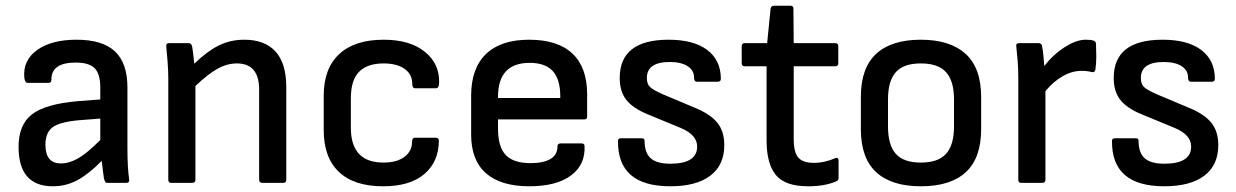

<svg xmlns="http://www.w3.org/2000/svg" viewBox="-20 -640 4327 672"><path d="M165 12Q45 12 45 -126Q45 -203 91.5 -239.5Q138 -276 253 -286L331 -292V-333Q331 -381 311.5 -401Q292 -421 245 -421Q159 -421 160 -361Q160 -350 150 -350H77Q67 -350 65 -369Q60 -429 110 -465Q160 -501 248 -501Q339 -501 382.5 -460Q426 -419 426 -334V-122Q426 -87 427.5 -60Q429 -33 432 -12Q434 0 422 0H357Q350 0 348 -4Q346 -8 344 -14Q343 -21 340.5 -39.5Q338 -58 336 -77Q291 -31 251 -9.5Q211 12 165 12ZM139 -133Q139 -68 193 -68Q222 -68 253 -85.5Q284 -103 331 -150V-225L254 -219Q189 -213 164 -194.5Q139 -176 139 -133Z M579 0Q569 0 569 -11V-366Q569 -393 566.5 -425Q564 -457 562 -476Q560 -489 572 -489H640Q649 -489 652 -479Q654 -470 656 -452.5Q658 -435 660 -417Q704 -460 745 -480.5Q786 -501 835 -501Q907 -501 944.5 -459.5Q982 -418 982 -335V-11Q982 0 972 0H898Q887 0 887 -11V-326Q887 -418 809 -418Q775 -418 741.5 -399.5Q708 -381 664 -339V-11Q664 0 653 0Z M1321 12Q1219 12 1166 -38.5Q1113 -89 1113 -184V-305Q1113 -400 1167 -450.5Q1221 -501 1323 -501Q1414 -501 1466 -459.5Q1518 -418 1517 -353Q1517 -331 1506 -331H1433Q1423 -331 1423 -346Q1423 -380 1396 -399Q1369 -418 1323 -418Q1265 -418 1236.5 -388.5Q1208 -359 1208 -296V-193Q1208 -71 1322 -71Q1369 -71 1395.5 -91Q1422 -111 1422 -142Q1422 -158 1432 -158H1505Q1516 -158 1516 -148Q1516 -75 1466 -31.5Q1416 12 1321 12Z M1833 12Q1733 12 1681 -33.5Q1629 -79 1629 -169V-305Q1629 -401 1681 -451Q1733 -501 1832 -501Q1932 -501 1983.5 -452.5Q2035 -404 2035 -310V-232Q2035 -222 2025 -222H1723V-190Q1723 -126 1750 -97.5Q1777 -69 1837 -69Q1882 -69 1906.5 -83.5Q1931 -98 1931 -127Q1931 -138 1942 -138H2016Q2025 -138 2026 -129Q2029 -63 1978 -25.5Q1927 12 1833 12ZM1723 -297H1941V-302Q1941 -363 1914.5 -391.5Q1888 -420 1834 -420Q1723 -420 1723 -301Z M2326 12Q2141 12 2143 -147Q2143 -156 2153 -156H2227Q2236 -156 2236 -147Q2236 -105 2257.5 -86Q2279 -67 2326 -67Q2420 -67 2420 -127Q2420 -168 2363 -192L2249 -239Q2195 -261 2172 -290.5Q2149 -320 2149 -367Q2149 -501 2320 -501Q2408 -501 2455.5 -465Q2503 -429 2503 -364Q2503 -354 2492 -354H2419Q2409 -354 2409 -370Q2409 -394 2386.5 -408.5Q2364 -423 2324 -423Q2244 -423 2244 -367Q2244 -346 2255 -335.5Q2266 -325 2300 -310L2414 -262Q2467 -240 2491 -210Q2515 -180 2515 -132Q2515 -62 2466 -25Q2417 12 2326 12Z M2808 12Q2728 12 2695.5 -27.5Q2663 -67 2663 -149V-408H2587Q2576 -408 2576 -419V-479Q2576 -489 2587 -489H2665L2677 -609Q2679 -620 2689 -620H2747Q2757 -620 2757 -609L2758 -489H2903Q2914 -489 2914 -479V-419Q2914 -408 2903 -408H2758V-153Q2758 -107 2774 -88.5Q2790 -70 2828 -70Q2848 -70 2867.5 -74.5Q2887 -79 2902 -86Q2915 -91 2915 -78V-17Q2915 -8 2906 -5Q2888 3 2863.5 7.5Q2839 12 2808 12Z M3203 12Q3100 12 3046.5 -37.5Q2993 -87 2993 -188V-301Q2993 -402 3046.5 -451.5Q3100 -501 3203 -501Q3305 -501 3359.5 -451.5Q3414 -402 3414 -301V-188Q3414 -87 3360.5 -37.5Q3307 12 3203 12ZM3203 -71Q3264 -71 3291.5 -102Q3319 -133 3319 -197V-293Q3319 -356 3291.5 -387Q3264 -418 3203 -418Q3142 -418 3115 -387Q3088 -356 3088 -293V-197Q3088 -133 3115 -102Q3142 -71 3203 -71Z M3554 0Q3544 0 3544 -11V-369Q3544 -397 3542 -424Q3540 -451 3537 -478Q3535 -489 3547 -489H3615Q3625 -489 3627 -480Q3630 -464 3632 -445Q3634 -426 3635 -409Q3666 -449 3706.5 -475Q3747 -501 3780 -501Q3798 -501 3807 -498Q3815 -496 3816 -487Q3817 -465 3817 -441.5Q3817 -418 3814 -397Q3812 -385 3800 -388Q3786 -392 3765 -392Q3732 -392 3699 -373Q3666 -354 3639 -321V-11Q3639 0 3628 0Z M4055 12Q3870 12 3872 -147Q3872 -156 3882 -156H3956Q3965 -156 3965 -147Q3965 -105 3986.5 -86Q4008 -67 4055 -67Q4149 -67 4149 -127Q4149 -168 4092 -192L3978 -239Q3924 -261 3901 -290.5Q3878 -320 3878 -367Q3878 -501 4049 -501Q4137 -501 4184.5 -465Q4232 -429 4232 -364Q4232 -354 4221 -354H4148Q4138 -354 4138 -370Q4138 -394 4115.5 -408.5Q4093 -423 4053 -423Q3973 -423 3973 -367Q3973 -346 3984 -335.5Q3995 -325 4029 -310L4143 -262Q4196 -240 4220 -210Q4244 -180 4244 -132Q4244 -62 4195 -25Q4146 12 4055 12Z"/></svg>

Font: Sofia Sans Medium
Style: Regular
Weight: 500
Designer: Botio Nikoltchev, Ani Petrova
Foundry: lettersoup
Version: Version 4.101; ttfautohint (v1.8.4.7-5d5b)